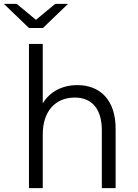

<svg xmlns="http://www.w3.org/2000/svg" viewBox="-50 -968 709 988"><path d="M99 0H170V-276C170 -396 235 -466 335 -466C421 -466 474 -409 474 -298V0H545V-305C545 -455 464 -530 348 -530C270 -530 206 -496 170 -436V-742H99ZM99 -824H171L300 -948H234L135 -866L36 -948H-30Z"/></svg>

Font: Chess Sans
Style: Regular
Weight: 400
Designer: Wolf Bōese
Foundry: Wolf Bōese
Version: Version 7.223;Glyphs 3.3 (3306)